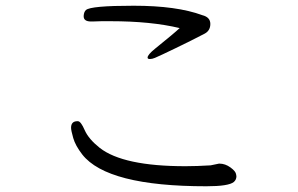

<svg xmlns="http://www.w3.org/2000/svg" viewBox="-20 -665 1040 670"><path d="M607 -567Q588 -549 521 -495Q495 -474 495 -464Q495 -459 503 -459Q511 -459 520.5 -463Q530 -467 548 -475.5Q566 -484 592 -496.5Q618 -509 646 -523Q674 -537 694 -547.5Q714 -558 714 -581.5Q714 -605 686 -612Q597 -645 446.5 -645Q296 -645 280 -630Q273 -624 272 -610V-608Q272 -590 298 -590H303Q319 -591 334 -591H366Q507 -591 607 -567ZM715 -88Q667 -85 627 -85Q410 -85 328 -149Q289 -180 275.5 -211Q262 -242 252 -242H248Q228 -241 228 -219Q228 -210 235.5 -183.5Q243 -157 267 -126Q354 -15 700 -15Q778 -15 796 -30Q805 -38 805 -50L804 -56Q803 -67 784.5 -80.5Q766 -94 746 -94H744Z"/></svg>

Font: LXGW WenKai TC
Style: Regular
Weight: 400
Designer: LXGW / Fontworks Inc.
Foundry: LXGW / Fontworks Inc.
Version: Version 1.330